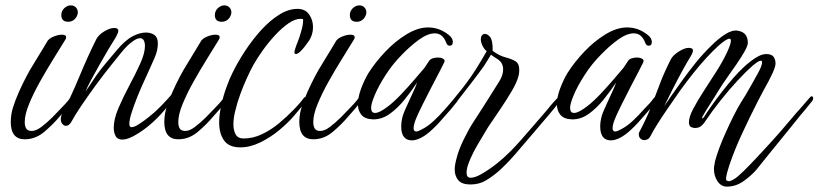

<svg xmlns="http://www.w3.org/2000/svg" viewBox="-20 -518 3044 714"><path d="M234 -437Q208 -437 208 -462Q208 -477 219 -487.5Q230 -498 243 -498Q256 -498 263.5 -489Q271 -480 269 -467Q266 -454 256.5 -445.5Q247 -437 234 -437ZM72 0Q20 0 20 -65Q20 -79 23 -97Q27 -118 38.5 -147.5Q50 -177 64.5 -206.5Q79 -236 91 -257Q101 -273 114 -295Q127 -317 139 -336Q151 -355 154 -361Q160 -374 178 -381.5Q196 -389 210 -389Q226 -389 226 -380Q226 -374 222 -369Q203 -338 177.5 -297Q152 -256 128 -213Q104 -170 88 -131Q72 -92 72 -64Q72 -49 77.5 -40Q83 -31 98 -31Q114 -31 134.5 -46.5Q155 -62 174.5 -81.5Q194 -101 204 -112L224 -133Q229 -138 233 -143.5Q237 -149 241 -154Q244 -157 246 -157Q252 -157 252 -148Q252 -143 248 -139Q237 -125 226 -112Q215 -99 203 -86Q178 -56 145 -28Q112 0 72 0Z M434 1Q417 1 410 -12Q403 -25 403 -43Q403 -75 420.5 -116Q438 -157 461 -200Q484 -243 501.5 -281.5Q519 -320 519 -347Q519 -360 514.5 -368Q510 -376 501 -376Q489 -376 472 -363Q453 -350 429 -320L392 -274Q363 -238 333.5 -197.5Q304 -157 280.5 -122Q257 -87 246 -66Q237 -50 225 -50Q218 -50 212 -57Q206 -64 206 -75Q206 -82 209 -91Q244 -158 275.5 -234Q307 -310 338 -372Q347 -389 368 -401.5Q389 -414 405 -414Q420 -414 420 -403Q420 -397 411 -380Q400 -363 384 -336Q368 -309 351 -279Q334 -249 319.5 -222Q305 -195 298 -178Q309 -193 328.5 -223Q348 -253 382 -293L414 -331Q446 -369 473 -383Q500 -397 523 -397Q541 -397 554 -388Q567 -379 567 -357Q567 -331 556 -305.5Q545 -280 538 -265Q531 -249 518 -221Q505 -193 492 -161Q479 -129 470 -101Q461 -73 461 -58Q461 -45 469 -45Q479 -45 495.5 -55.5Q512 -66 528.5 -79Q545 -92 554 -100Q587 -130 621 -170Q626 -176 629 -176Q632 -176 632 -170Q632 -167 629.5 -162Q627 -157 624 -151Q618 -141 605 -124.5Q592 -108 578 -93Q557 -70 531.5 -49Q506 -28 475 -11Q467 -7 460.5 -4.5Q454 -2 450 -1Q446 0 442 0.5Q438 1 434 1Z M805 -437Q779 -437 779 -462Q779 -477 790 -487.5Q801 -498 814 -498Q827 -498 834.5 -489Q842 -480 840 -467Q837 -454 827.5 -445.5Q818 -437 805 -437ZM643 0Q591 0 591 -65Q591 -79 594 -97Q598 -118 609.5 -147.5Q621 -177 635.5 -206.5Q650 -236 662 -257Q672 -273 685 -295Q698 -317 710 -336Q722 -355 725 -361Q731 -374 749 -381.5Q767 -389 781 -389Q797 -389 797 -380Q797 -374 793 -369Q774 -338 748.5 -297Q723 -256 699 -213Q675 -170 659 -131Q643 -92 643 -64Q643 -49 648.5 -40Q654 -31 669 -31Q685 -31 705.5 -46.5Q726 -62 745.5 -81.5Q765 -101 775 -112L795 -133Q800 -138 804 -143.5Q808 -149 812 -154Q815 -157 817 -157Q823 -157 823 -148Q823 -143 819 -139Q808 -125 797 -112Q786 -99 774 -86Q749 -56 716 -28Q683 0 643 0Z M874 30Q831 30 813 4Q795 -22 795 -62Q795 -91 802.5 -125.5Q810 -160 821.5 -192Q833 -224 844 -246Q864 -287 892 -329.5Q920 -372 952 -407Q984 -442 1018.5 -463.5Q1053 -485 1086 -485Q1115 -485 1129.5 -464.5Q1144 -444 1144 -417Q1144 -388 1128 -365Q1095 -317 1080 -317Q1075 -317 1075 -324Q1075 -331 1083 -352Q1087 -361 1093 -378.5Q1099 -396 1103.5 -414.5Q1108 -433 1107 -447Q1104 -448 1098 -448Q1077 -448 1052.5 -431Q1028 -414 1003 -387Q978 -360 957 -330.5Q936 -301 922 -276Q911 -256 898 -227.5Q885 -199 873.5 -167.5Q862 -136 856 -110Q852 -96 850 -82Q848 -68 848 -55Q848 -33 856.5 -18Q865 -3 886 -3Q921 -3 954.5 -19Q988 -35 1018 -60Q1048 -85 1073 -111Q1094 -132 1110 -154Q1113 -157 1115 -157Q1121 -157 1121 -148Q1121 -143 1117 -139L1073 -87Q1052 -62 1019 -34.5Q986 -7 948 11.5Q910 30 874 30Z M1307 -437Q1281 -437 1281 -462Q1281 -477 1292 -487.5Q1303 -498 1316 -498Q1329 -498 1336.5 -489Q1344 -480 1342 -467Q1339 -454 1329.5 -445.5Q1320 -437 1307 -437ZM1145 0Q1093 0 1093 -65Q1093 -79 1096 -97Q1100 -118 1111.5 -147.5Q1123 -177 1137.5 -206.5Q1152 -236 1164 -257Q1174 -273 1187 -295Q1200 -317 1212 -336Q1224 -355 1227 -361Q1233 -374 1251 -381.5Q1269 -389 1283 -389Q1299 -389 1299 -380Q1299 -374 1295 -369Q1276 -338 1250.5 -297Q1225 -256 1201 -213Q1177 -170 1161 -131Q1145 -92 1145 -64Q1145 -49 1150.5 -40Q1156 -31 1171 -31Q1187 -31 1207.5 -46.5Q1228 -62 1247.5 -81.5Q1267 -101 1277 -112L1297 -133Q1302 -138 1306 -143.5Q1310 -149 1314 -154Q1317 -157 1319 -157Q1325 -157 1325 -148Q1325 -143 1321 -139Q1310 -125 1299 -112Q1288 -99 1276 -86Q1251 -56 1218 -28Q1185 0 1145 0Z M1512 4Q1472 4 1472 -48Q1472 -66 1478 -88Q1480 -95 1487 -111Q1494 -127 1503 -146.5Q1512 -166 1520 -183.5Q1528 -201 1531 -211Q1510 -179 1484.5 -147.5Q1459 -116 1430 -95Q1401 -74 1368 -74Q1337 -75 1324 -91Q1311 -107 1311 -130Q1311 -157 1323 -189Q1335 -221 1350 -246Q1376 -287 1413 -326Q1450 -365 1492 -390.5Q1534 -416 1572 -416Q1592 -416 1611 -409.5Q1630 -403 1649 -388Q1664 -376 1664 -362Q1664 -348 1652 -348Q1643 -348 1639 -360Q1626 -394 1597 -394Q1571 -394 1539 -371Q1507 -348 1476 -316Q1441 -281 1414 -239Q1387 -197 1373 -163Q1360 -132 1360 -117Q1360 -98 1375 -98Q1392 -98 1425 -124Q1447 -141 1473 -168.5Q1499 -196 1522 -223Q1545 -250 1558 -265Q1569 -282 1576 -292Q1580 -298 1589 -301Q1598 -304 1608 -304Q1620 -304 1628 -299.5Q1636 -295 1632 -286Q1628 -277 1614.5 -251.5Q1601 -226 1584.5 -194Q1568 -162 1553.5 -133Q1539 -104 1532 -88Q1518 -57 1518 -42Q1518 -29 1528 -29Q1535 -29 1549 -37Q1571 -48 1593 -68.5Q1615 -89 1635 -112Q1646 -123 1655 -133Q1664 -143 1672 -154Q1675 -157 1677 -157Q1683 -157 1683 -148Q1683 -143 1679 -139Q1668 -125 1657 -112Q1646 -99 1634 -86Q1623 -73 1611.5 -60.5Q1600 -48 1588 -37Q1566 -16 1546.5 -6Q1527 4 1512 4Z M1729 168Q1698 168 1684.5 152.5Q1671 137 1671 112Q1671 96 1677 74Q1685 40 1704.5 0.5Q1724 -39 1739 -62Q1751 -80 1763 -99Q1775 -118 1788 -138L1837 -216Q1851 -238 1851 -260Q1851 -284 1832 -297L1818 -306Q1810 -311 1806 -315L1792 -292L1778 -270Q1757 -241 1730 -206Q1703 -171 1678 -139Q1653 -107 1636 -88Q1633 -85 1630 -85Q1625 -85 1622.5 -90Q1620 -95 1624 -99Q1663 -143 1699.5 -189.5Q1736 -236 1766 -287L1778 -307L1790 -328Q1782 -333 1775 -346.5Q1768 -360 1768 -372Q1768 -389 1782 -392H1783Q1793 -392 1803 -380Q1813 -366 1812 -329Q1836 -311 1859 -305Q1882 -299 1896.5 -290.5Q1911 -282 1911 -258Q1911 -254 1910.5 -249Q1910 -244 1909 -239Q1904 -215 1883.5 -180Q1863 -145 1838 -108.5Q1813 -72 1795 -45Q1777 -16 1757 18.5Q1737 53 1724.5 84Q1712 115 1716 133Q1719 143 1730 143Q1746 143 1769 130Q1800 112 1826 91.5Q1852 71 1880 43Q1895 28 1918.5 1.5Q1942 -25 1968 -55.5Q1994 -86 2016 -111Q2025 -123 2036 -135L2056 -157Q2059 -160 2061 -160Q2067 -160 2067 -152Q2067 -149 2062 -142Q2052 -128 2039.5 -113Q2027 -98 2016 -85Q1990 -55 1958.5 -17.5Q1927 20 1895.5 56Q1864 92 1835 118Q1812 138 1787 153Q1762 168 1729 168Z M2252 4Q2212 4 2212 -48Q2212 -66 2218 -88Q2220 -95 2227 -111Q2234 -127 2243 -146.5Q2252 -166 2260 -183.5Q2268 -201 2271 -211Q2250 -179 2224.5 -147.5Q2199 -116 2170 -95Q2141 -74 2108 -74Q2077 -75 2064 -91Q2051 -107 2051 -130Q2051 -157 2063 -189Q2075 -221 2090 -246Q2116 -287 2153 -326Q2190 -365 2232 -390.5Q2274 -416 2312 -416Q2332 -416 2351 -409.5Q2370 -403 2389 -388Q2404 -376 2404 -362Q2404 -348 2392 -348Q2383 -348 2379 -360Q2366 -394 2337 -394Q2311 -394 2279 -371Q2247 -348 2216 -316Q2181 -281 2154 -239Q2127 -197 2113 -163Q2100 -132 2100 -117Q2100 -98 2115 -98Q2132 -98 2165 -124Q2187 -141 2213 -168.5Q2239 -196 2262 -223Q2285 -250 2298 -265Q2309 -282 2316 -292Q2320 -298 2329 -301Q2338 -304 2348 -304Q2360 -304 2368 -299.5Q2376 -295 2372 -286Q2368 -277 2354.5 -251.5Q2341 -226 2324.5 -194Q2308 -162 2293.5 -133Q2279 -104 2272 -88Q2258 -57 2258 -42Q2258 -29 2268 -29Q2275 -29 2289 -37Q2311 -48 2333 -68.5Q2355 -89 2375 -112Q2386 -123 2395 -133Q2404 -143 2412 -154Q2415 -157 2417 -157Q2423 -157 2423 -148Q2423 -143 2419 -139Q2408 -125 2397 -112Q2386 -99 2374 -86Q2363 -73 2351.5 -60.5Q2340 -48 2328 -37Q2306 -16 2286.5 -6Q2267 4 2252 4Z M2683 176Q2662 176 2648.5 156.5Q2635 137 2635 110Q2635 103 2636.5 96Q2638 89 2639 82Q2644 62 2654.5 33.5Q2665 5 2679.5 -27Q2694 -59 2708.5 -88Q2723 -117 2736 -138Q2741 -145 2752 -163.5Q2763 -182 2775 -203.5Q2787 -225 2796 -241Q2814 -273 2814 -286Q2814 -303 2779 -274Q2754 -252 2722.5 -218Q2691 -184 2660 -145Q2629 -106 2604 -69Q2599 -60 2589.5 -51Q2580 -42 2564 -42Q2558 -42 2550 -45.5Q2542 -49 2542 -64Q2542 -83 2558 -113.5Q2574 -144 2597.5 -180Q2621 -216 2644.5 -253Q2668 -290 2683 -322Q2691 -339 2694.5 -350Q2698 -361 2698 -367Q2698 -374 2693 -374Q2681 -374 2652 -348Q2632 -330 2608 -304Q2583 -277 2558 -245.5Q2533 -214 2509 -181Q2485 -147 2464 -116Q2442 -84 2425 -57Q2408 -30 2399 -12Q2392 3 2375 3Q2367 3 2360.5 -4Q2354 -11 2356 -24Q2384 -77 2401 -120Q2418 -163 2433.5 -205Q2449 -247 2475 -298Q2483 -313 2504.5 -326.5Q2526 -340 2541 -340Q2557 -340 2557 -330Q2557 -322 2547 -306Q2535 -287 2517 -254Q2499 -221 2481 -185.5Q2463 -150 2450 -123L2476 -161Q2494 -187 2517.5 -219.5Q2541 -252 2569 -287Q2597 -321 2625 -348Q2652 -375 2677.5 -391Q2703 -407 2723 -404Q2745 -400 2753 -388Q2761 -376 2761 -359Q2761 -348 2748.5 -326Q2736 -304 2718 -278Q2700 -252 2683 -228Q2666 -204 2657 -189Q2650 -177 2635.5 -154.5Q2621 -132 2608 -111Q2595 -90 2592 -84Q2590 -79 2592 -78Q2594 -77 2598 -83Q2608 -99 2626 -124.5Q2644 -150 2665.5 -177.5Q2687 -205 2707 -228Q2724 -248 2746 -268.5Q2768 -289 2790 -303Q2812 -317 2829 -317Q2850 -317 2857 -306.5Q2864 -296 2864 -282Q2864 -270 2852 -244Q2840 -218 2820 -183Q2813 -170 2798.5 -142Q2784 -114 2768.5 -82Q2753 -50 2742 -26Q2729 1 2715.5 34Q2702 67 2692 97Q2682 127 2680 145V148Q2680 155 2688 155Q2688 156 2689 156Q2697 156 2710 148Q2721 142 2744.5 119Q2768 96 2795 67Q2822 38 2845.5 12.5Q2869 -13 2879 -25L2926 -80Q2945 -103 2953 -111L2993 -157Q2996 -160 2998 -160Q3004 -160 3004 -152Q3004 -147 3000 -142Q2989 -128 2976.5 -113Q2964 -98 2953 -85Q2952 -84 2937 -65Q2922 -46 2899 -18Q2876 10 2853 38.5Q2830 67 2813 88Q2796 109 2793 113Q2773 136 2744.5 156Q2716 176 2683 176Z"/></svg>

Font: Birthstone Bounce
Style: Regular
Weight: 400
Designer: Robert E. Leuschke
Foundry: Rob Leuschke
Version: Version 1.010; ttfautohint (v1.8.3)